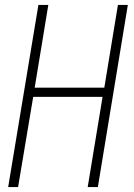

<svg xmlns="http://www.w3.org/2000/svg" viewBox="-20 -755 540 775"><path d="M13 0 135 -735H175L120 -401H401L456 -735H496L375 0H334L394 -364H114L53 0Z"/></svg>

Font: Iosevka SS04 Extralight
Style: Italic
Weight: 200
Italic angle: -9°
Monospace: yes
Designer: Belleve Invis
Foundry: Belleve Invis
Version: Version 19.0.0; ttfautohint (v1.8.4)